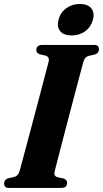

<svg xmlns="http://www.w3.org/2000/svg" viewBox="-28 -920 504 940"><path d="M239.5 -80.5Q234 -58.5 253 -52.5L284 -46Q300.5 -38.5 300.5 -25.5Q300.5 0 272 0H16Q2.5 0 -2.8 -6Q-8 -12 -8 -21.5Q-8 -31 -2.5 -37.5Q3 -44 11 -47L41.5 -53.5Q51.5 -56.5 57.8 -63.2Q64 -70 68.5 -84.5Q73.5 -103 84.5 -144Q95.5 -185 110 -239.2Q124.5 -293.5 140 -352Q155.5 -410.5 169.8 -464.5Q184 -518.5 194.8 -559.8Q205.5 -601 210.5 -619.5Q215 -641.5 195.5 -647.5L166 -654.5Q150 -661 150 -675Q150.5 -700 178.5 -700H433Q446.5 -700 451.5 -694Q456.5 -688 456.5 -679Q456.5 -660.5 437 -653.5L405 -646Q395.5 -643 389.8 -636.8Q384 -630.5 379.5 -615.5Q374.5 -597.5 363.8 -556.2Q353 -515 338.5 -460.8Q324 -406.5 308.8 -347.8Q293.5 -289 279.2 -234.8Q265 -180.5 254.5 -139.5Q244 -98.5 239.5 -80.5ZM322.5 -746.5Q284 -746.5 266.8 -767.5Q249.5 -788.5 258.5 -823.5Q267.5 -858.5 296 -879.5Q324.5 -900.5 363 -900.5Q401.5 -900.5 418.8 -879.5Q436 -858.5 427 -823.5Q417.5 -788.5 389.5 -767.5Q361.5 -746.5 322.5 -746.5Z"/></svg>

Font: Fraunces 144pt Soft
Style: Bold Italic
Weight: 700
Italic angle: -16°
Version: Version 1.000;[b76b70a41]